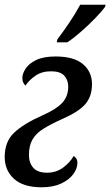

<svg xmlns="http://www.w3.org/2000/svg" viewBox="-20 -786 469 816"><path d="M157 10Q79 10 39.5 -26Q0 -62 0 -119Q0 -184 40 -222Q80 -260 163 -297Q218 -321 244 -348.5Q270 -376 270 -418Q270 -446 253 -464.5Q236 -483 197 -483Q158 -483 131 -464.5Q104 -446 88 -422Q84 -426 79.5 -434Q75 -442 75 -455Q75 -473 89 -494.5Q103 -516 134 -531Q165 -546 216 -546Q294 -546 332.5 -513.5Q371 -481 371 -428Q371 -377 343 -344Q315 -311 244 -280Q195 -258 164 -238.5Q133 -219 118 -193Q103 -167 103 -127Q103 -94 121.5 -73Q140 -52 180 -52Q219 -52 248.5 -74Q278 -96 293 -123Q298 -120 303.5 -113Q309 -106 309 -94Q309 -70 291.5 -46Q274 -22 240 -6Q206 10 157 10ZM221 -606 224 -619Q247 -649 274 -689Q301 -729 321 -766H429L426 -756Q412 -737 384.5 -708.5Q357 -680 325 -652Q293 -624 266 -606Z"/></svg>

Font: Noto Serif ExtraCondensed Medium
Style: Italic
Weight: 500
Width: 2
Italic angle: -12°
Designer: Monotype Design Team
Foundry: Monotype Imaging Inc.
Version: Version 2.013; ttfautohint (v1.8.4.7-5d5b)